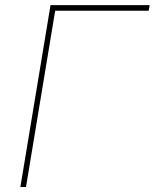

<svg xmlns="http://www.w3.org/2000/svg" viewBox="-20 -748 619 768"><path d="M578.6 -727.5 574.7 -705.1H200.7L84 0H61.5L182.1 -727.5Z"/></svg>

Font: Inter 18pt Thin
Style: Italic
Weight: 250
Italic angle: -9.3988°
Version: Version 4.001;git-66647c0bb